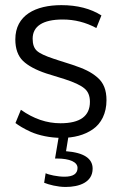

<svg xmlns="http://www.w3.org/2000/svg" viewBox="-20 -534 507 758"><path d="M223.1 10.3C271.5 10.3 313 -0.5 346.2 -23.4C379.9 -46.4 400.4 -86.9 400.4 -138.2C400.4 -178.7 389.2 -207.5 363.8 -229C338.4 -250.5 312 -262.7 265.6 -278.3L245.6 -284.7L210.4 -295.9C199.2 -299.3 192.9 -301.8 191.4 -302.2C158.7 -313 136.7 -323.2 125.5 -333.5C114.3 -343.8 108.9 -359.4 108.9 -381.3C108.9 -430.2 148.9 -457 227.5 -457C274.4 -457 318.8 -445.8 360.4 -423.3L380.4 -473.1C337.9 -500 285.2 -513.7 222.2 -513.7C120.6 -513.7 40.5 -474.1 40.5 -378.4C40.5 -341.3 50.8 -313 70.8 -293.5C90.8 -274.4 121.6 -257.8 162.6 -244.1L234.9 -221.7C272.5 -209.5 298.8 -197.3 313 -185.1C327.6 -173.3 335 -155.8 335 -131.8C335 -75.7 296.4 -47.4 218.8 -47.4C164.6 -47.4 112.8 -64.9 62.5 -100.6L41 -48.3C54.7 -38.1 71.3 -27.3 102.1 -13.2C133.3 0.5 177.7 10.3 223.1 10.3ZM154.3 187.5C171.9 194.8 207 204.1 238.8 204.1C293.5 204.1 345.7 185.5 345.7 131.8C345.7 91.3 310.5 68.4 240.7 63L251.5 -3.4H213.4L197.3 91.8H204.1C256.3 91.8 286.1 106 286.1 128.9C286.1 151.9 269 163.6 234.4 163.6C207.5 163.6 172.9 156.2 160.2 149.9Z"/></svg>

Font: Ride Light
Style: Regular
Weight: 300
Version: Version 3.000